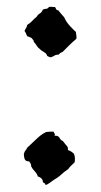

<svg xmlns="http://www.w3.org/2000/svg" viewBox="-20 -532 295 562"><path d="M140.6 -511.7Q142.6 -509.8 144 -505.9Q145.5 -502 150.4 -502Q155.3 -496.1 159.2 -491.2Q163.1 -486.3 168 -481.4Q172.9 -468.8 184.6 -456.1Q196.3 -443.4 202.1 -438.5Q204.1 -425.8 204.1 -423.3Q204.1 -420.9 203.1 -418Q192.4 -409.2 182.6 -399.4Q172.9 -389.6 163.1 -379.9Q159.2 -378.9 156.2 -376.5Q153.3 -374 151.4 -372.1Q143.6 -372.1 139.2 -369.1Q134.8 -366.2 128.9 -364.3Q126 -364.3 123.5 -365.7Q121.1 -367.2 118.2 -368.2Q116.2 -375 111.3 -377.9Q106.4 -380.9 100.6 -384.8Q90.8 -392.6 87.4 -398.4Q84 -404.3 79.1 -409.2Q79.1 -413.1 76.7 -415.5Q74.2 -418 72.3 -420.9Q69.3 -421.9 66.9 -423.3Q64.5 -424.8 59.6 -425.8Q57.6 -429.7 56.2 -433.6Q54.7 -437.5 51.8 -441.4Q53.7 -446.3 56.2 -449.7Q58.6 -453.1 59.6 -459Q70.3 -465.8 75.2 -471.7Q80.1 -477.5 86.9 -482.4Q90.8 -489.3 96.7 -492.7Q102.5 -496.1 105.5 -503.9Q109.4 -505.9 115.2 -506.3Q121.1 -506.8 123 -511.7Q130.9 -512.7 133.8 -511.7Q136.7 -510.7 140.6 -511.7ZM139.6 -134.8Q150.4 -135.7 154.3 -128.4Q158.2 -121.1 164.1 -119.1Q172.9 -107.4 176.3 -104Q179.7 -100.6 178.7 -92.8Q188.5 -89.8 196.3 -82Q199.2 -76.2 199.2 -69.3Q199.2 -66.4 199.2 -63Q199.2 -59.6 198.2 -56.6Q193.4 -51.8 188.5 -47.4Q183.6 -43 179.7 -37.1Q168 -29.3 159.2 -21Q150.4 -12.7 136.7 -4.9Q130.9 -1 126 2.9Q121.1 6.8 113.3 9.8Q113.3 5.9 110.4 4.4Q107.4 2.9 105.5 1Q105.5 -10.7 90.8 -15.6Q87.9 -24.4 81.5 -30.8Q75.2 -37.1 71.3 -44.9Q71.3 -50.8 69.3 -53.7Q67.4 -56.6 65.4 -59.6Q54.7 -59.6 52.2 -66.4Q49.8 -73.2 49.8 -81.1Q51.8 -88.9 54.7 -91.8Q57.6 -94.7 59.6 -99.6Q70.3 -109.4 85 -123.5Q99.6 -137.7 111.3 -143.6Q113.3 -145.5 118.2 -146Q123 -146.5 126 -146.5H136.7Q138.7 -141.6 140.1 -140.6Q141.6 -139.6 139.6 -134.8Z"/></svg>

Font: Caesar Dressing
Style: Regular
Weight: 400
Designer: Dathan Boardman
Foundry: Open Window
Version: Version 1.000